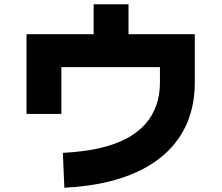

<svg xmlns="http://www.w3.org/2000/svg" viewBox="-20 -831 1040 898"><path d="M281 47 274 -116Q369 -121 442.5 -137.5Q516 -154 569.5 -182Q623 -210 658 -249Q693 -288 710.5 -337Q728 -386 728 -444V-517H267V-298H104V-671H891V-444Q891 -358 866 -284.5Q841 -211 791.5 -152.5Q742 -94 668.5 -51.5Q595 -9 498 16Q401 41 281 47ZM418 -610V-811H581V-610Z"/></svg>

Font: Murecho Thin ExtraBold
Style: Regular
Weight: 800
Version: Version 1.010